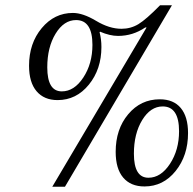

<svg xmlns="http://www.w3.org/2000/svg" viewBox="-20 -686 732 727"><path d="M631 -666 226 21H178L535 -582H530Q483 -550 427 -550Q396 -550 359 -566L357 -564Q364 -538 364 -508Q364 -424 316.5 -365.5Q269 -307 198 -307Q147 -307 118.5 -340.5Q90 -374 90 -437Q90 -522 138 -579.5Q186 -637 256 -637Q294 -637 344 -607Q394 -577 440 -577Q475 -577 504 -594.5Q533 -612 586 -666ZM692 -182Q692 -97 645 -38.5Q598 20 527 20Q475 20 446.5 -13.5Q418 -47 418 -111Q418 -197 465.5 -253.5Q513 -310 585 -310Q637 -310 664.5 -277Q692 -244 692 -182ZM658 -189Q658 -283 596 -283Q550 -283 518.5 -231.5Q487 -180 487 -104Q487 -13 542 -13Q589 -13 623.5 -65.5Q658 -118 658 -189ZM330 -516Q330 -610 268 -610Q222 -610 190.5 -558.5Q159 -507 159 -431Q159 -340 214 -340Q261 -340 295.5 -392.5Q330 -445 330 -516Z"/></svg>

Font: myMathFont
Style: Regular
Weight: 400
Designer: Ross Mills, John Hudson & Paul Hanslow, Tiro Typeworks Ltd; with prior portions MicroPress Inc., and Coen Hoffman. Math 
Foundry: Tiro Typeworks Ltd
Version: Version 2.13 b171